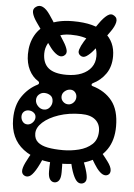

<svg xmlns="http://www.w3.org/2000/svg" viewBox="-59 -814 677 971"><g transform="rotate(5 279.5 -329.0)"><path d="M272.5 15Q155 15 86.8 -37.5Q18.5 -90 18.5 -189Q18.5 -259 49.8 -304.5Q81 -350 127.5 -373Q133 -375.5 133.2 -381.5Q133.5 -387.5 127.5 -391Q98.5 -409 81.5 -443Q64.5 -477 64.5 -522Q64.5 -576.5 87.8 -618.5Q111 -660.5 158.2 -684.2Q205.5 -708 277.5 -708Q388.5 -708 441.5 -665Q494.5 -622 494.5 -549Q494.5 -496 469.2 -459.8Q444 -423.5 403.5 -404Q398.5 -401 398.5 -396.2Q398.5 -391.5 403.5 -390Q468 -371.5 504.2 -325.5Q540.5 -279.5 540.5 -197Q540.5 -126.5 508.5 -79.5Q476.5 -32.5 416.5 -8.8Q356.5 15 272.5 15ZM359.5 -244Q297 -244 246.5 -227Q196 -210 166.2 -183Q136.5 -156 136.5 -126Q136.5 -98 154.8 -82.2Q173 -66.5 206 -60.2Q239 -54 283.5 -54Q323.5 -54 363.5 -64Q403.5 -74 430 -98.2Q456.5 -122.5 456.5 -166Q456.5 -201.5 431.8 -222.8Q407 -244 359.5 -244ZM271.5 -639Q229 -639 201.2 -624Q173.5 -609 160 -584.8Q146.5 -560.5 146.5 -533Q146.5 -483.5 176 -459.2Q205.5 -435 267.5 -435Q312 -435 344 -448.2Q376 -461.5 393.2 -485.2Q410.5 -509 410.5 -541Q410.5 -595 374 -617Q337.5 -639 271.5 -639ZM340.5 -610Q356.5 -635.5 373.8 -659.8Q391 -684 407.5 -708Q428 -737.5 447 -751.5Q466 -765.5 482.5 -754Q500 -743 495.2 -721.2Q490.5 -699.5 471.5 -673Q453 -647 434.2 -621.2Q415.5 -595.5 394.5 -570Q378 -550 361 -538.8Q344 -527.5 329.5 -538Q314.5 -548.5 320.5 -567.8Q326.5 -587 340.5 -610ZM178.5 -564Q159 -589.5 136.8 -624.5Q114.5 -659.5 96.5 -684Q76.5 -712 72 -732.5Q67.5 -753 84.5 -764Q101 -775.5 119.2 -766.5Q137.5 -757.5 155.5 -731Q173.5 -705 197 -667Q220.5 -629 238.5 -601Q253 -578.5 257.8 -559.5Q262.5 -540.5 246.5 -530Q231.5 -520.5 213.2 -531.5Q195 -542.5 178.5 -564ZM289.5 -287Q304.5 -287 316 -298.8Q327.5 -310.5 327.5 -327Q327.5 -341.5 318.2 -351.8Q309 -362 294.5 -362Q279 -362 265.8 -350.8Q252.5 -339.5 252.5 -323Q252.5 -308 263.5 -297.5Q274.5 -287 289.5 -287ZM169.5 -250Q187 -250 198.2 -263.5Q209.5 -277 209.5 -294Q209.5 -315 195.8 -324.5Q182 -334 164.5 -334Q149.5 -334 137.5 -323.2Q125.5 -312.5 125.5 -295Q125.5 -278 139 -264Q152.5 -250 169.5 -250ZM92.5 -168Q107 -168 118.8 -180Q130.5 -192 130.5 -207Q130.5 -221.5 119.2 -230.2Q108 -239 93.5 -239Q78.5 -239 69 -229.8Q59.5 -220.5 59.5 -206Q59.5 -191 68.5 -179.5Q77.5 -168 92.5 -168ZM258.5 -669Q258.5 -670.5 258.8 -672.2Q259 -674 259.2 -675.8Q259.5 -677.5 259.5 -679Q261 -694 272.8 -699.5Q284.5 -705 296.5 -702Q307 -700 314.2 -692.5Q321.5 -685 320.5 -673Q320.5 -670 320 -667.5Q319.5 -665 319.5 -662Q319 -653 309.5 -649Q300 -645 289.5 -645Q277.5 -646 267.2 -652Q257 -658 258.5 -669ZM463.5 22Q456.5 12.5 450 2Q443.5 -8.5 436.8 -19.8Q430 -31 422.5 -43Q416.5 -53 419.8 -63.8Q423 -74.5 430.5 -79Q438 -83.5 448.2 -83.2Q458.5 -83 467.5 -73Q474.5 -65 483 -54.8Q491.5 -44.5 499.2 -34.5Q507 -24.5 512.5 -17Q531.5 8.5 532.5 26.2Q533.5 44 520.5 51Q508.5 57.5 494.2 50.5Q480 43.5 463.5 22ZM325.5 -14 380.5 -36Q403 18 410.5 47Q418 76 413.8 88.5Q409.5 101 396.5 105Q383 109 371 100Q359 91 347.8 63.8Q336.5 36.5 325.5 -14ZM141.5 -49 196.5 -26Q173 31.5 156 58.5Q139 85.5 126 91.5Q113 97.5 101.5 92Q88 85.5 86.8 70.5Q85.5 55.5 98.8 27Q112 -1.5 141.5 -49ZM222.5 59Q222.5 47 222.8 34Q223 21 224.5 1Q226 -18 233.8 -27.2Q241.5 -36.5 253.5 -38Q265.5 -39.5 273.5 -31.5Q281.5 -23.5 283.5 -7Q286 8.5 286.2 25.2Q286.5 42 286.5 58Q286.5 86.5 277.8 99.2Q269 112 254.5 112Q240.5 112 231.5 99.2Q222.5 86.5 222.5 59Z"/></g></svg>

Font: Kablammo
Style: Regular
Weight: 400
Designer: Travis Kochel, Lizy Gershenzon, Daria Petrova, Ethan Cohen
Foundry: Vectro Type Foundry
Version: Version 1.002